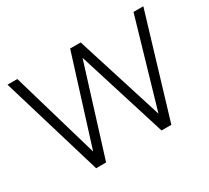

<svg xmlns="http://www.w3.org/2000/svg" viewBox="-136 -926 1256 1152"><g transform="rotate(-30 491.5 -350.0)"><path d="M231 0 21 -700H89L277 -56H253L455 -700H528L731 -57H707L894 -700H962L752 0H684L482 -645H501L300 0Z"/></g></svg>

Font: SUSE Light
Style: Regular
Weight: 300
Designer: Rene Bieder
Foundry: SUSE
Version: Version 1.000